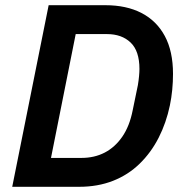

<svg xmlns="http://www.w3.org/2000/svg" viewBox="-20 -718 713 738"><path d="M27 0 167 -698H385Q466 -698 524 -668Q582 -638 613.5 -579.5Q645 -521 645 -434Q645 -403 642 -372.5Q639 -342 633 -313Q619 -246 590 -189Q561 -132 517 -89Q473 -46 414.5 -23Q356 0 284 0ZM176 -111H293Q343 -111 382.5 -131.5Q422 -152 450 -192.5Q478 -233 490 -294L510 -391Q513 -409 514.5 -425.5Q516 -442 516 -453Q516 -522 482 -554.5Q448 -587 391 -587H271Z"/></svg>

Font: IBM Plex Sans SemiBold
Style: Italic
Weight: 600
Italic angle: -11.31°
Designer: Mike Abbink, Paul van der Laan, Pieter van Rosmalen
Foundry: Bold Monday
Version: Version 3.201